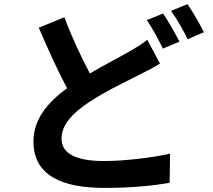

<svg xmlns="http://www.w3.org/2000/svg" viewBox="-20 -863 1040 936"><path d="M698 -669C672 -648 644 -631 607 -610C561 -583 491 -548 418 -505C378 -581 332 -676 294 -779L169 -728C214 -623 262 -517 307 -433C212 -363 143 -282 143 -173C143 -2 292 53 489 53C618 53 723 43 807 28L809 -114C721 -94 587 -78 486 -78C348 -78 280 -116 280 -187C280 -256 335 -313 417 -367C508 -426 601 -468 662 -500C699 -518 730 -535 760 -553ZM696 -765C723 -726 754 -667 774 -626L855 -660C836 -697 800 -761 775 -797ZM814 -810C842 -772 874 -714 895 -672L974 -706C957 -741 920 -805 894 -843Z"/></svg>

Font: Noto Sans CJK JP Bold
Style: Regular
Weight: 700
Designer: Ryoko NISHIZUKA (kana & ideographs); Paul D. Hunt (Latin, Greek & Cyrillic); Wenlong ZHANG (bopomofo); Sandoll Communica
Foundry: Adobe Systems Incorporated
Version: Version 1.004;PS 1.004;hotconv 1.0.82;makeotf.lib2.5.63406